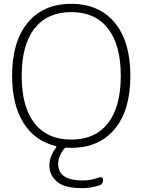

<svg xmlns="http://www.w3.org/2000/svg" viewBox="-20 -760 742 1000"><path d="M542 -612Q475 -697 351 -697Q227 -697 160 -612Q93 -527 93 -365Q93 -203 160 -118Q227 -33 351 -33Q475 -33 542 -118Q609 -203 609 -365Q609 -527 542 -612ZM268 0Q161 -26 102 -120.5Q43 -215 43 -365Q43 -544 124.5 -642Q206 -740 351 -740Q496 -740 577.5 -642Q659 -544 659 -365Q659 -186 577.5 -88Q496 10 351 10Q347 10 339 9.5Q331 9 327 9Q318 9 314 15Q283 54 283 94Q283 180 411 180Q454 180 497 164Q504 161 510.5 165Q517 169 517 176Q517 200 496 206Q452 220 407 220Q315 220 276 185.5Q237 151 237 103Q237 54 272 9Q277 2 268 0Z"/></svg>

Font: Rounded Mplus 1c Light
Style: Regular
Weight: 300
Version: Version 1.059.20150529